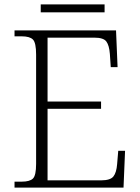

<svg xmlns="http://www.w3.org/2000/svg" viewBox="-20 -852 638 872"><path d="M46 0V-27H79Q115 -27 129.5 -41Q144 -55 144 -108V-604Q144 -658 129.5 -672.5Q115 -687 79 -687H46V-714H507L514 -547H483L479 -607Q476 -646 463 -663.5Q450 -681 409 -681H196V-391H439V-358H196V-33H440Q481 -33 495 -50.5Q509 -68 512 -107L517 -167H548L541 0ZM165 -796V-832H455V-796Z"/></svg>

Font: Noto Serif Tibetan ExtraLight
Style: Regular
Weight: 200
Designer: Monotype Design Team
Foundry: Monotype Imaging Inc.
Version: Version 2.103; ttfautohint (v1.8.4.7-5d5b)